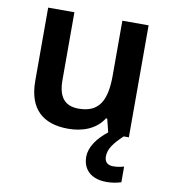

<svg xmlns="http://www.w3.org/2000/svg" viewBox="-85 -615 808 915"><g transform="rotate(10 319.0 -157.0)"><path d="M468 109C468 72 490 43 535 0H560V-542H433V-278C433 -158 401 -93 300 -93C232 -93 201 -133 201 -214V-542H74V-188C74 -50 147 10 268 10C337 10 402 -14 437 -70H443L459 -6C410 32 376 79 376 126C376 190 419 228 492 228C521 228 542 223 562 217V141C550 145 531 149 510 149C484 149 468 136 468 109Z"/></g></svg>

Font: Noto Sans Lao SemiBold
Style: Regular
Weight: 600
Designer: Monotype Design Team
Foundry: Monotype Imaging Inc.
Version: Version 2.003